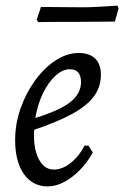

<svg xmlns="http://www.w3.org/2000/svg" viewBox="-20 -653 443 685"><path d="M340 -386Q340 -344 316 -310.5Q292 -277 240 -248Q188 -219 102 -190Q98 -126 117.5 -87Q137 -48 172 -48Q202 -48 232 -71.5Q262 -95 282 -134L296 -133L311 -109Q292 -74 265 -46.5Q238 -19 208.5 -3.5Q179 12 150 12Q96 12 65 -32.5Q34 -77 34 -153Q34 -211 53.5 -266.5Q73 -322 105.5 -366.5Q138 -411 178.5 -437.5Q219 -464 261 -464Q299 -464 319.5 -444Q340 -424 340 -386ZM229 -406Q203 -406 177.5 -382.5Q152 -359 133 -319.5Q114 -280 106 -232Q193 -259 231 -289Q269 -319 269 -360Q269 -406 229 -406ZM403 -623 390 -576 254 -575Q226 -575 193.5 -575Q161 -575 138.5 -574.5Q116 -574 116 -574L111 -583L126 -628Q126 -628 151 -628Q176 -628 211 -627.5Q246 -627 274 -627Q298 -627 327.5 -628.5Q357 -630 378 -631.5Q399 -633 399 -633Z"/></svg>

Font: Alegreya
Style: Italic
Weight: 400
Italic angle: -7°
Designer: Juan Pablo del Peral
Foundry: Huerta Tipografica
Version: Version 2.009